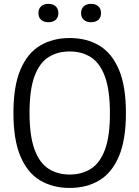

<svg xmlns="http://www.w3.org/2000/svg" viewBox="-20 -942 706 972"><path d="M333 9.5Q247 9.5 183 -28.8Q119 -67 83.5 -150.5Q48 -234 48 -370Q48 -506 83.5 -589.5Q119 -673 183 -711.2Q247 -749.5 333 -749.5Q419 -749.5 482.8 -711.2Q546.5 -673 582 -589.5Q617.5 -506 617.5 -370Q617.5 -234 582 -150.5Q546.5 -67 482.5 -28.8Q418.5 9.5 333 9.5ZM333 -58.5Q394.5 -58.5 440.2 -87.5Q486 -116.5 511.2 -184Q536.5 -251.5 536.5 -367.5Q536.5 -486 511.2 -554.5Q486 -623 440.2 -652.2Q394.5 -681.5 333 -681.5Q271.5 -681.5 225.8 -652.8Q180 -624 154.8 -556.2Q129.5 -488.5 129.5 -372.5Q129.5 -254 154.8 -185.5Q180 -117 225.5 -87.8Q271 -58.5 333 -58.5ZM441 -829.5Q417.5 -829.5 404 -841.8Q390.5 -854 390.5 -875.5Q390.5 -897.5 404 -910Q417.5 -922.5 441 -922.5Q464.5 -922.5 478 -910Q491.5 -897.5 491.5 -875.5Q491.5 -854 478 -841.8Q464.5 -829.5 441 -829.5ZM225 -829.5Q201.5 -829.5 188 -841.8Q174.5 -854 174.5 -875.5Q174.5 -897.5 188 -910Q201.5 -922.5 225 -922.5Q248.5 -922.5 262 -910Q275.5 -897.5 275.5 -875.5Q275.5 -854 262 -841.8Q248.5 -829.5 225 -829.5Z"/></svg>

Font: Encode Sans SC SemiCondensed
Style: Regular
Weight: 400
Width: 4
Designer: Multiple Designers
Foundry: Impallari Type
Version: Version 3.002